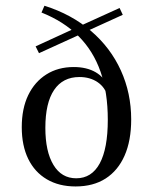

<svg xmlns="http://www.w3.org/2000/svg" viewBox="-20 -651 534 682"><path d="M248.4 11.3Q189.5 11.3 146.4 -14.1Q103.2 -39.5 80.2 -86.7Q57.3 -133.9 57.3 -199.2Q57.3 -265.3 80.2 -312.9Q103.2 -360.5 144.8 -386.7Q186.3 -412.9 241.9 -412.9Q287.9 -412.9 319.8 -394.4Q351.6 -375.8 362.9 -343.5L362.1 -308.1Q354 -340.3 327 -358.9Q300 -377.4 262.1 -377.4Q203.2 -377.4 172.2 -331.5Q141.1 -285.5 141.1 -196.8Q141.1 -112.9 169.8 -65.3Q198.4 -17.7 250.8 -17.7Q305.6 -17.7 334.3 -70.6Q362.9 -123.4 362.9 -225.8Q362.9 -322.6 337.1 -396.4Q311.3 -470.2 258.9 -522.6Q206.5 -575 127.4 -606.5L137.9 -630.6Q234.7 -600 303.6 -540.7Q372.6 -481.5 409.3 -400.8Q446 -320.2 446 -226.6Q446 -151.6 422.6 -98.4Q399.2 -45.2 355.2 -16.9Q311.3 11.3 248.4 11.3ZM118.5 -462.1 106.5 -486.3 257.3 -555.6 272.6 -532.3ZM272.6 -533.1 257.3 -555.6 404.8 -622.6 416.1 -598.4Z"/></svg>

Font: Playfair 5pt SemiExpanded Light
Style: Regular
Weight: 400
Version: Version 2.203